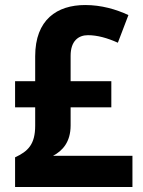

<svg xmlns="http://www.w3.org/2000/svg" viewBox="-20 -837 571 764"><path d="M319 -817C207 -817 120 -759 120 -613V-514H40V-410H120V-337C120 -263 92 -235 40 -211V-93H507V-217H191C229 -237 261 -272 261 -338V-410H423V-514H261V-615C261 -674 292 -697 330 -697C367 -697 407 -686 449 -667L491 -777C442 -800 383 -817 319 -817Z"/></svg>

Font: Noto Sans Kannada UI SemiCondensed
Style: Bold
Weight: 700
Width: 4
Designer: Jelle Bosma - Monotype Design Team
Foundry: Monotype Imaging Inc.
Version: Version 2.005